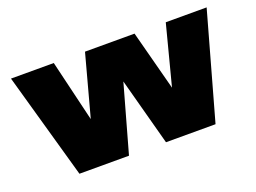

<svg xmlns="http://www.w3.org/2000/svg" viewBox="-87 -743 1250 936"><g transform="rotate(-20 537.5 -275.0)"><path d="M833 -550H1045L891 0H634L540 -349.5L442 0H185L30 -550H252L328 -231.5L414 -550H671L752.5 -240Z"/></g></svg>

Font: Encode Sans Expanded Black
Style: Regular
Weight: 900
Width: 7
Designer: Multiple Designers
Foundry: Impallari Type
Version: Version 2.000